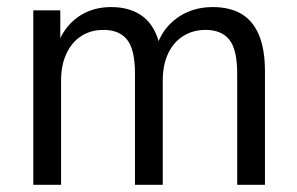

<svg xmlns="http://www.w3.org/2000/svg" viewBox="-20 -515 828 535"><path d="M72.8 0V-486.3H148V-385.2H138.3Q149.7 -419.3 171.1 -443.9Q192.5 -468.5 222.5 -481.9Q252.5 -495.3 290.1 -495.3Q344.1 -495.3 379.2 -468.2Q414.2 -441.2 426.4 -382.8H415.4Q431.3 -434.6 473.4 -464.9Q515.5 -495.3 572.9 -495.3Q619.8 -495.3 652.3 -476.5Q684.7 -457.6 701.5 -417.7Q718.3 -377.8 718.3 -316.1V0H640.9V-310Q640.9 -377 619 -404.4Q597.1 -431.7 552.9 -431.7Q518 -431.7 490.8 -414.8Q463.6 -397.9 448.5 -366Q433.5 -334 433.5 -290.4V0H356.1V-310Q356.1 -377 334.2 -404.4Q312.4 -431.7 268.6 -431.7Q233.2 -431.7 206.8 -414.8Q180.3 -397.9 165.3 -366Q150.2 -334 150.2 -290.4V0Z"/></svg>

Font: Nunito Sans 12pt ExtraLight SemiCondensed
Style: Regular
Weight: 200
Width: 4
Version: Version 3.101;gftools[0.9.27]